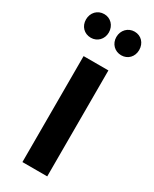

<svg xmlns="http://www.w3.org/2000/svg" viewBox="-192 -788 674 838"><g transform="rotate(30 144.5 -369.0)"><path d="M82 0H207V-534H82ZM222 -619C255 -619 279 -644 279 -678C279 -713 255 -738 222 -738C189 -738 164 -712 164 -678C164 -644 189 -619 222 -619ZM69 -619C101 -619 126 -644 126 -678C126 -713 101 -738 69 -738C35 -738 11 -712 11 -678C11 -644 35 -619 69 -619Z"/></g></svg>

Font: Chess Sans SemiBold
Style: Regular
Weight: 600
Designer: Wolf Bōese
Foundry: Wolf Bōese
Version: Version 7.223;Glyphs 3.3 (3306)